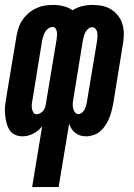

<svg xmlns="http://www.w3.org/2000/svg" viewBox="-27 -548 547 783"><path d="M104 215 145 -33Q130 -14 108.5 -3Q87 8 64 8Q47 8 32.5 0.5Q18 -7 10 -21Q2 -35 -1.5 -51Q-5 -67 -6.5 -84Q-8 -101 -6 -118.5Q-4 -136 -1 -153L40 -399Q43 -416 48.5 -433.5Q54 -451 64.5 -466.5Q75 -482 89 -494Q103 -506 120 -514Q137 -522 154.5 -525Q172 -528 189 -528Q211 -528 231.5 -523Q252 -518 269 -506Q287 -518 308 -523Q329 -528 349 -528Q370 -528 390 -524Q410 -520 426.5 -509.5Q443 -499 455 -483.5Q467 -468 472.5 -449Q478 -430 478 -409Q478 -388 474 -367L434 -121Q431 -106 427 -91.5Q423 -77 417 -63Q411 -49 402 -35.5Q393 -22 381 -12Q369 -2 353.5 3Q338 8 324 8Q311 8 300 4.5Q289 1 280 -6Q271 -13 264.5 -23Q258 -33 255 -44L212 215ZM122 -82Q129 -82 136.5 -86Q144 -90 149 -96Q154 -102 156.5 -109Q159 -116 160 -124L203 -382Q204 -390 205 -398.5Q206 -407 205.5 -415Q205 -423 200.5 -430.5Q196 -438 188 -438Q179 -438 170.5 -432Q162 -426 157.5 -418.5Q153 -411 150 -402Q147 -393 145 -384L105 -138Q103 -130 102.5 -121Q102 -112 103.5 -104Q105 -96 109.5 -89Q114 -82 122 -82ZM293 -83Q301 -83 308.5 -89.5Q316 -96 319 -103.5Q322 -111 324.5 -119Q327 -127 328 -136L369 -382Q370 -391 370.5 -399.5Q371 -408 369.5 -416Q368 -424 362.5 -430.5Q357 -437 349 -437Q340 -437 333 -431Q326 -425 322 -417.5Q318 -410 315.5 -401.5Q313 -393 311 -384L273 -150Q271 -140 270 -129.5Q269 -119 270.5 -109.5Q272 -100 277.5 -91.5Q283 -83 293 -83Z"/></svg>

Font: Iosevka SS18 Extrabold
Style: Italic
Weight: 800
Italic angle: -9°
Monospace: yes
Designer: Belleve Invis
Foundry: Belleve Invis
Version: Version 25.1.1; ttfautohint (v1.8.4)